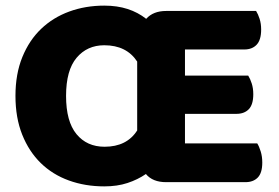

<svg xmlns="http://www.w3.org/2000/svg" viewBox="-20 -645 991 683"><path d="M895 -135Q902 -124 907.5 -106Q913 -88 913 -67Q913 -30 897 -13.5Q881 3 853 3H571Q523 3 499 -26Q470 -6 433.5 6Q397 18 351 18Q283 18 225 -3Q167 -24 125 -65Q83 -106 59 -166Q35 -226 35 -304Q35 -382 59.5 -442Q84 -502 126.5 -542.5Q169 -583 226.5 -604Q284 -625 351 -625Q397 -625 434 -613Q471 -601 500 -578Q525 -606 571 -606H891Q898 -595 903.5 -578Q909 -561 909 -540Q909 -503 893 -486Q877 -469 849 -469H638V-376H863Q870 -365 875.5 -348Q881 -331 881 -310Q881 -273 865 -256.5Q849 -240 821 -240H638V-135ZM352 -123Q431 -123 468 -181V-426Q430 -484 351 -484Q290 -484 252.5 -439.5Q215 -395 215 -304Q215 -213 252 -168Q289 -123 352 -123Z"/></svg>

Font: Baloo Bhaina 2 ExtraBold
Style: Regular
Weight: 800
Designer: Yesha Goshar, Manish Minz, Shuchita Grover and Ek Type
Foundry: Ek Type
Version: Version 1.640;hotconv 1.0.111;makeotfexe 2.5.65597; ttfautoh